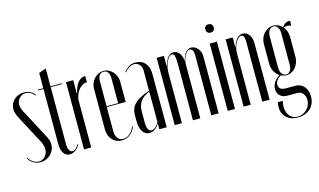

<svg xmlns="http://www.w3.org/2000/svg" viewBox="-93 -910 2265 1364"><g transform="rotate(-15 1039.5 -228.0)"><path d="M190 -459Q178 -476 161 -485Q144 -494 126 -494Q100 -494 80.5 -474Q61 -454 61 -426Q61 -402 78 -370L193 -153Q209 -124 209 -94Q209 -73 200.5 -54.5Q192 -36 177.5 -22Q163 -8 144 0Q125 8 103 8Q76 8 53 -5Q30 -18 15 -42L20 -46Q32 -25 52.5 -12.5Q73 0 93 0Q121 0 140 -22Q159 -44 159 -75Q159 -101 139 -139L32 -341Q13 -377 13 -406Q13 -447 43 -474.5Q73 -502 116 -502Q165 -502 195 -463Z M318 8Q290 8 273.5 -17Q257 -42 257 -84V-489H217V-495H257V-607L310 -626V-495H393V-489H310V-68Q310 -42 319 -25.5Q328 -9 343 -9Q367 -9 389 -48L394 -45Q380 -20 360 -6Q340 8 318 8Z M477 -495V-397H480Q491 -448 513 -475Q535 -502 567 -502V-455Q552 -457 537.5 -449.5Q523 -442 511 -428.5Q499 -415 490 -396Q481 -377 477 -355V0H424V-495Z M604 -397Q604 -419 611.5 -438Q619 -457 632.5 -471.5Q646 -486 663.5 -494.5Q681 -503 701 -503Q721 -503 738.5 -494.5Q756 -486 769 -471.5Q782 -457 789.5 -438Q797 -419 797 -397V-249H658V-73Q658 -40 673 -20Q688 0 714 0Q739 0 762 -19.5Q785 -39 797 -71L802 -68Q788 -32 762 -12Q736 8 702 8Q659 8 631.5 -22Q604 -52 604 -100ZM743 -255V-434Q743 -497 701 -497Q658 -497 658 -434V-255Z M836 -139Q836 -166 843.5 -186.5Q851 -207 867.5 -224Q884 -241 911 -255.5Q938 -270 978 -283V-431Q978 -459 962.5 -476Q947 -493 924 -493Q906 -493 887.5 -482Q869 -471 854 -451L850 -455Q862 -471 882 -486.5Q902 -502 936 -502Q980 -502 1006 -472.5Q1032 -443 1032 -393V0H978V-41H976Q964 -18 944.5 -5Q925 8 904 8Q872 8 854 -21.5Q836 -51 836 -99ZM924 -7Q938 -7 952.5 -19Q967 -31 978 -53V-277Q931 -257 910.5 -228Q890 -199 890 -157V-74Q890 -7 924 -7Z M1279 -424Q1297 -502 1346 -502Q1372 -502 1393 -478Q1414 -454 1414 -419V0H1360V-443Q1360 -466 1352.5 -478.5Q1345 -491 1332 -491Q1322 -491 1312.5 -482.5Q1303 -474 1295.5 -459.5Q1288 -445 1283.5 -427.5Q1279 -410 1279 -392V0H1225V-413Q1225 -455 1220 -472.5Q1215 -490 1201 -490Q1190 -490 1180 -479.5Q1170 -469 1162 -452.5Q1154 -436 1149 -414.5Q1144 -393 1144 -371V0H1091V-495H1144V-420H1146Q1169 -502 1215 -502Q1241 -502 1258 -480Q1275 -458 1277 -424Z M1477 -600Q1477 -614 1485 -622Q1493 -630 1507 -630Q1521 -630 1529.5 -622Q1538 -614 1538 -600Q1538 -569 1507 -569Q1493 -569 1485 -577.5Q1477 -586 1477 -600ZM1534 -495V0H1481V-495Z M1652 -422Q1663 -461 1681.5 -482Q1700 -503 1724 -503Q1752 -503 1770.5 -478.5Q1789 -454 1789 -419V0H1735V-443Q1735 -491 1711 -491Q1700 -491 1689 -481Q1678 -471 1669.5 -455Q1661 -439 1655.5 -419Q1650 -399 1650 -378V0H1598V-495H1650V-422Z M1952 174Q1889 174 1858 134Q1827 94 1841 32H1877Q1870 61 1872 86Q1874 111 1884 129Q1894 147 1911.5 157.5Q1929 168 1951 168Q1971 168 1989 160Q2007 152 2020 139Q2033 126 2040.5 108.5Q2048 91 2048 71Q2048 42 2032.5 23.5Q2017 5 1992 5H1917Q1885 5 1865 -13.5Q1845 -32 1845 -62Q1845 -88 1860.5 -111.5Q1876 -135 1902 -151Q1879 -166 1865.5 -191Q1852 -216 1852 -245V-394Q1852 -416 1859.5 -435.5Q1867 -455 1880.5 -470Q1894 -485 1911.5 -493.5Q1929 -502 1949 -502Q1987 -502 2015 -472Q2026 -490 2039.5 -497.5Q2053 -505 2074 -505V-469Q2056 -474 2045 -474Q2037 -474 2030.5 -472Q2024 -470 2019 -468Q2045 -436 2045 -394V-245Q2045 -223 2037.5 -203.5Q2030 -184 2017.5 -169Q2005 -154 1987.5 -145.5Q1970 -137 1950 -137Q1939 -137 1929.5 -139.5Q1920 -142 1910 -147Q1869 -121 1869 -90Q1869 -48 1921 -48H1993Q2031 -48 2055 -19.5Q2079 9 2079 54Q2079 108 2043.5 141Q2008 174 1952 174ZM1906 -204Q1906 -177 1918 -160Q1930 -143 1950 -143Q1969 -143 1980 -159.5Q1991 -176 1991 -204V-434Q1991 -462 1979.5 -479Q1968 -496 1949 -496Q1930 -496 1918 -479Q1906 -462 1906 -434Z"/></g></svg>

Font: Moniqa Cond Display
Style: Regular
Weight: 400
Width: 3
Designer: Rajesh Rajput
Foundry: Rajesh Rajput
Version: Version 1.000